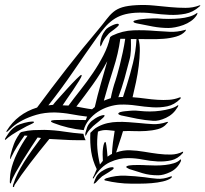

<svg xmlns="http://www.w3.org/2000/svg" viewBox="-41 -748 836 782"><path d="M760 -686Q751 -672 736.5 -662Q722 -652 705.5 -646Q689 -640 673 -637Q657 -634 645 -634Q614 -634 581 -640Q548 -646 515 -653Q513 -653 508 -655Q503 -657 503 -659Q501 -662 506.5 -664Q512 -666 514 -666Q521 -668 532.5 -669.5Q544 -671 557 -672Q570 -673 581.5 -673Q593 -673 601 -673Q623 -671 646.5 -671Q670 -671 691 -673Q712 -675 729.5 -680Q747 -685 758 -693Q764 -698 763 -693.5Q762 -689 760 -686ZM443 -648Q444 -645 436 -638Q428 -631 425 -629Q417 -623 409.5 -617.5Q402 -612 396 -604Q388 -595 382.5 -586Q377 -577 373 -566Q369 -559 369 -559Q367 -559 367 -566V-573Q369 -588 373.5 -600Q378 -612 388 -625Q392 -631 401 -636.5Q410 -642 419 -646Q428 -650 435 -651Q442 -652 443 -648ZM682 -311Q665 -282 635 -268Q605 -254 582 -256Q551 -258 517 -264.5Q483 -271 452 -278Q450 -279 445.5 -280.5Q441 -282 441 -285Q440 -287 444.5 -289.5Q449 -292 451 -292Q458 -294 468.5 -295Q479 -296 490.5 -297Q502 -298 512.5 -297.5Q523 -297 530 -296Q548 -294 569.5 -294Q591 -294 612.5 -297Q634 -300 652 -305Q670 -310 681 -318Q686 -322 685 -317.5Q684 -313 682 -311ZM771 -721Q745 -698 714 -692Q683 -686 649.5 -687.5Q616 -689 580.5 -693.5Q545 -698 510 -696Q481 -694 459 -687Q437 -680 419 -667Q401 -654 386 -636.5Q371 -619 355 -597Q306 -528 257.5 -457Q209 -386 156 -319L175 -321Q179 -327 196.5 -346.5Q214 -366 233.5 -387.5Q253 -409 270 -426Q287 -443 290 -443L292 -440Q291 -435 280.5 -418Q270 -401 256.5 -381Q243 -361 230.5 -343.5Q218 -326 214 -319Q220 -319 226 -318.5Q232 -318 238 -318Q261 -349 287.5 -382.5Q314 -416 338 -451.5Q362 -487 380.5 -523Q399 -559 407 -595Q407 -597 410 -599Q413 -601 416 -603Q458 -623 502.5 -624.5Q547 -626 592 -622Q621 -620 650.5 -618.5Q680 -617 712 -626Q717 -628 716.5 -626Q716 -624 714 -621Q701 -606 676.5 -599Q652 -592 624.5 -590Q597 -588 569.5 -588.5Q542 -589 523 -589Q529 -569 528.5 -540.5Q528 -512 524 -479.5Q520 -447 513 -414Q506 -381 499 -352Q526 -350 551.5 -346.5Q577 -343 601 -341.5Q625 -340 647.5 -341.5Q670 -343 690 -351Q695 -353 695 -350Q695 -347 693 -345Q669 -321 640 -315Q611 -309 579.5 -311Q548 -313 514.5 -318Q481 -323 448 -322Q426 -321 402 -313.5Q378 -306 357.5 -292.5Q337 -279 321.5 -260Q306 -241 300 -218Q268 -221 236.5 -228.5Q205 -236 177 -247Q175 -248 170.5 -250Q166 -252 167 -255Q167 -257 173.5 -258Q180 -259 182 -259Q196 -259 209.5 -259.5Q223 -260 237 -260Q254 -260 272 -259.5Q290 -259 308 -259Q310 -262 311 -266Q312 -270 314 -273Q281 -277 248.5 -283Q216 -289 181 -290Q140 -290 107.5 -280.5Q75 -271 50.5 -258Q26 -245 10.5 -231.5Q-5 -218 -11 -212Q-13 -211 -14 -211H-15V-213Q-15 -214 -14 -215Q29 -285 110 -310Q170 -391 231.5 -470Q293 -549 359 -627Q379 -651 392.5 -669Q406 -687 421 -699.5Q436 -712 457.5 -718.5Q479 -725 515 -727Q551 -729 585.5 -725.5Q620 -722 652.5 -719Q685 -716 715 -716Q745 -716 771 -726Q776 -728 774.5 -725Q773 -722 771 -721ZM704 -125Q683 -101 656.5 -95Q630 -89 600.5 -90.5Q571 -92 541 -98Q511 -104 482 -104Q445 -105 407 -87.5Q369 -70 342 -25Q341 -21 338 -21Q337 -21 337 -23Q337 -25 338 -26Q343 -35 346 -43Q349 -51 353 -59Q336 -94 330.5 -130Q325 -166 327 -207Q332 -212 340 -219.5Q348 -227 358 -232Q377 -242 397 -246.5Q417 -251 438.5 -251.5Q460 -252 481.5 -250.5Q503 -249 525 -247Q553 -244 581 -242.5Q609 -241 638 -251Q646 -253 643 -249.5Q640 -246 638 -244Q625 -228 602 -222Q579 -216 553.5 -214.5Q528 -213 504 -214Q480 -215 466 -214H460Q453 -190 445.5 -168.5Q438 -147 432 -127Q460 -137 488 -136Q517 -135 546 -130Q575 -125 602.5 -121.5Q630 -118 655.5 -118.5Q681 -119 703 -130Q705 -131 705 -129Q705 -127 704 -125ZM696 -97Q697 -96 696 -94Q695 -92 695 -90Q681 -61 653 -47.5Q625 -34 603 -34Q568 -34 540 -42.5Q512 -51 484 -60Q482 -62 478 -63.5Q474 -65 473 -68Q473 -70 477.5 -72Q482 -74 484 -74Q496 -76 519 -76Q542 -76 556 -75Q573 -74 593 -74Q613 -74 631.5 -76Q650 -78 666.5 -83Q683 -88 692 -97Q696 -101 696 -97ZM385 -277Q385 -274 378.5 -268Q372 -262 363.5 -255Q355 -248 347.5 -242Q340 -236 338 -234Q330 -226 323 -218.5Q316 -211 311 -200Q307 -191 306.5 -197.5Q306 -204 307 -207Q309 -215 313.5 -228.5Q318 -242 332 -255Q338 -260 346.5 -265.5Q355 -271 363.5 -274.5Q372 -278 378.5 -279Q385 -280 385 -277ZM659 -29Q660 -27 656 -23Q644 -14 622.5 -9Q601 -4 576.5 -2Q552 0 529 0Q506 0 492 0Q467 0 439.5 -3.5Q412 -7 392 -12Q390 -12 387 -13Q384 -14 384 -16Q384 -18 387 -19.5Q390 -21 392 -22Q430 -34 469.5 -32.5Q509 -31 549 -26Q574 -22 599.5 -20Q625 -18 653 -29Q659 -31 659 -29ZM422 -63Q422 -60 415.5 -55.5Q409 -51 401 -46Q393 -41 385.5 -36.5Q378 -32 375 -30Q367 -23 361.5 -17.5Q356 -12 349 -4Q347 -2 344.5 -1Q342 0 341 0V-1Q340 -2 341 -3Q346 -18 351.5 -28Q357 -38 371 -49Q377 -53 385.5 -57.5Q394 -62 402 -64.5Q410 -67 416 -67Q422 -67 422 -63ZM308 -177H274Q245 -177 217 -179Q189 -181 160 -182Q118 -131 81 -82.5Q44 -34 18 6Q18 7 17 10.5Q16 14 14 14Q10 14 12 7Q12 4 14 0Q20 -19 31 -41.5Q42 -64 57 -88Q72 -112 90 -137Q108 -162 126 -186L112 -188Q102 -173 85.5 -148Q69 -123 52.5 -96Q36 -69 22 -44Q8 -19 4 -4Q4 -1 1 -1Q-1 -1 -1 -7.5Q-1 -14 -0.5 -22.5Q0 -31 1 -39Q2 -47 3 -51Q10 -86 29 -124.5Q48 -163 71 -195L59 -196Q43 -174 29.5 -152.5Q16 -131 5 -108Q5 -107 3.5 -103.5Q2 -100 0 -101Q0 -112 3 -121Q8 -141 15.5 -161Q23 -181 37 -201Q39 -206 43 -208.5Q47 -211 49 -211Q73 -217 95 -218Q117 -219 140 -219Q182 -218 220 -212Q258 -206 299 -203Q299 -200 302.5 -189.5Q306 -179 308 -177ZM97 -249Q94 -246 83 -241Q72 -236 68 -234Q25 -211 7.5 -199Q-10 -187 -18 -179Q-20 -179 -20 -179H-21Q-21 -184 -15 -192Q-4 -209 3 -217Q10 -225 26 -236Q37 -242 58 -247.5Q79 -253 90 -253Q92 -253 95.5 -252.5Q99 -252 97 -249ZM515 -589H492Q493 -564 492 -542Q491 -520 486 -503Q477 -467 466 -428Q455 -389 441 -352Q446 -353 450.5 -353Q455 -353 460 -353L475 -400Q489 -444 500.5 -491Q512 -538 515 -589ZM469 -590H449Q441 -530 420.5 -467Q400 -404 382 -338Q390 -341 396.5 -343.5Q403 -346 410 -348Q414 -368 419 -386.5Q424 -405 429 -419Q431 -425 436 -442Q441 -459 447 -483Q453 -507 459 -535Q465 -563 469 -590ZM396 -499Q370 -450 337.5 -404.5Q305 -359 270 -314Q287 -311 302 -308Q317 -305 334 -303Q337 -305 339.5 -307.5Q342 -310 345 -312Q356 -360 369.5 -406.5Q383 -453 396 -499ZM426 -215Q418 -216 398 -218Q378 -220 358 -212Q353 -175 355.5 -143.5Q358 -112 366 -78L378 -93Q377 -105 377 -119Q377 -133 378.5 -144.5Q380 -156 382.5 -163Q385 -170 388 -170Q389 -170 390.5 -165Q392 -160 392.5 -154Q393 -148 394 -142Q395 -136 395 -133Q396 -127 396 -121.5Q396 -116 397 -110Q402 -113 406 -116Q410 -119 415 -121Q416 -144 419 -168Q422 -192 426 -215Z"/></svg>

Font: Akronim
Style: Regular
Weight: 400
Designer: Grzegorz Klimczewski
Foundry: Fonty.PL
Version: Version 1.001